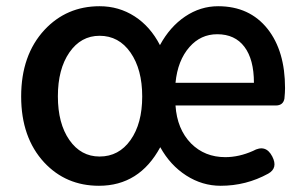

<svg xmlns="http://www.w3.org/2000/svg" viewBox="-20 -584 977 617"><path d="M298 13Q192 13 122 -62Q48 -142 48 -274Q48 -407 123 -488Q194 -564 300 -564Q362 -564 412.5 -531.5Q463 -499 494 -439Q526 -498 575 -531Q624 -564 681 -564Q782 -564 840 -491Q896 -420 896 -301Q896 -287 894 -267Q890 -245 866 -245H717H544Q549 -169 594 -123Q638 -79 704 -79Q748 -79 793 -99Q834 -122 855 -81Q874 -44 842 -26Q771 13 689 13Q630 13 578.5 -20Q527 -53 495 -111Q428 13 298 13ZM300 -81Q362 -81 399.5 -134Q437 -187 437 -274Q437 -361 399.5 -415Q362 -469 300 -469Q240 -469 203 -415.5Q166 -362 166 -274.5Q166 -187 203 -134Q240 -81 300 -81ZM544 -318H670H796Q796 -393 765.5 -433.5Q735 -474 678 -474Q625 -474 589 -433Q551 -390 544 -318Z"/></svg>

Font: GenSenRounded JP M
Style: Regular
Weight: 500
Version: Version 1.501;PS 1;hotconv 16.6.51;makeotf.lib2.5.65220